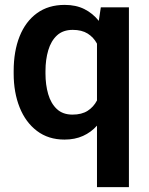

<svg xmlns="http://www.w3.org/2000/svg" viewBox="-20 -558 605 781"><path d="M35.6 -258.8V-269Q35.6 -349.6 59.8 -410.2Q84 -470.7 130.4 -504.4Q176.8 -538.1 243.2 -538.1Q289.1 -538.1 323.2 -521Q357.4 -503.9 381.8 -473.1L390.1 -528.3H504.4V203.1H374.5V-46.9Q350.6 -20 317.6 -5.1Q284.7 9.8 242.2 9.8Q176.8 9.8 130.4 -25.4Q84 -60.5 59.8 -121.3Q35.6 -182.1 35.6 -258.8ZM165 -269V-258.8Q165 -213.4 176 -175.3Q187 -137.2 211.2 -114.5Q235.4 -91.8 274.9 -91.8Q312.5 -91.8 336.7 -107.4Q360.8 -123 374.5 -149.4V-380.4Q360.8 -406.2 336.7 -421.4Q312.5 -436.5 275.9 -436.5Q236.3 -436.5 211.9 -414.1Q187.5 -391.6 176.3 -353.5Q165 -315.4 165 -269Z"/></svg>

Font: Vazirmatn RD UI SemiBold
Style: Regular
Weight: 600
Designer: Saber Rastikerdar
Foundry: Saber Rastikerdar
Version: Version 33.003